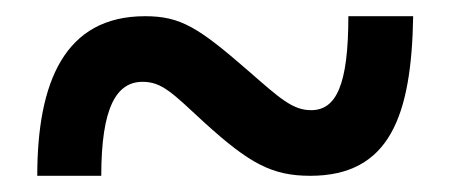

<svg xmlns="http://www.w3.org/2000/svg" viewBox="-20 -475 556 237"><path d="M26 -258H105C105 -343 124 -374 156 -374C180 -374 193 -360 232 -324C288 -273 316 -258 363 -258C461 -258 488 -332 490 -455H410C410 -370 395 -339 364 -339C341 -339 325 -354 286 -388C225 -441 203 -455 159 -455C60 -455 26 -374 26 -258Z"/></svg>

Font: Noto Serif Devanagari SemiCondensed Black
Style: Regular
Weight: 900
Width: 4
Designer: Universal Thirst, Indian Type Foundry and the Monotype Design Team
Foundry: Monotype Imaging Inc.
Version: Version 2.004